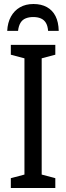

<svg xmlns="http://www.w3.org/2000/svg" viewBox="-20 -938 331 958"><path d="M256 0H34V-49L102 -67V-647L34 -665V-714H256V-665L188 -647V-67L256 -49ZM147 -918Q186 -918 214 -902.5Q242 -887 257 -857.5Q272 -828 273 -784H220Q218 -809 209 -824Q200 -839 184 -846Q168 -853 146 -853Q125 -853 108.5 -846.5Q92 -840 82.5 -824.5Q73 -809 70 -784H16Q18 -825 34.5 -855Q51 -885 79.5 -901.5Q108 -918 147 -918Z"/></svg>

Font: Noto Sans Display Condensed
Style: Regular
Weight: 400
Width: 3
Designer: Monotype Design Team
Foundry: Monotype Imaging Inc.
Version: Version 2.003